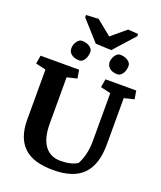

<svg xmlns="http://www.w3.org/2000/svg" viewBox="-180 -1127 1045 1249"><g transform="rotate(20 342.0 -502.0)"><path d="M216.8 -266.6Q216.8 -165 255.4 -113.3Q293.9 -61.5 365.2 -62Q436.5 -62 481 -89.4Q519 -161.1 519 -254.4V-586.4L449.2 -603L459 -660.6H671.9L681.6 -603L612.3 -586.4V-265.6Q612.3 -126 545.9 -57.6Q479.5 10.7 339.8 10.7Q200.2 10.7 135.7 -52.2Q70.3 -115.2 70.3 -239.7V-586.4L0 -603L9.8 -660.6H276.4L286.1 -603L216.8 -586.4ZM196.3 -822.3Q211.4 -844.2 230 -843.8Q263.7 -843.8 284.7 -828.6Q305.7 -813.5 305.7 -794.9Q305.7 -762.7 291 -740.2Q276.4 -717.8 257.3 -717.8Q238.8 -717.8 225.6 -721.7Q211.9 -725.6 202.1 -733.4Q180.7 -749 181.2 -774.4Q180.7 -800.3 196.3 -822.3ZM494.1 -843.8Q527.3 -843.8 548.8 -828.6Q570.3 -813.5 570.3 -794.9Q570.3 -762.2 555.2 -739.7Q540 -717.8 521 -717.8Q502.4 -717.8 489.3 -721.7Q476.6 -725.6 466.8 -733.4Q446.3 -749.5 445.8 -774.4Q445.8 -799.8 460.9 -821.8Q476.1 -843.8 494.1 -843.8ZM196.8 -1010.3 282.2 -1015.1 386.2 -931.2 486.8 -1015.1 557.6 -1010.3V-994.6L429.2 -852.1L320.3 -856.9L196.8 -994.6Z"/></g></svg>

Font: NoticiaText-Bold
Style: Bold
Weight: 700
Designer: JM Sole
Foundry: JM Sole
Version: Version 1.003